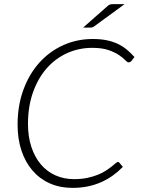

<svg xmlns="http://www.w3.org/2000/svg" viewBox="-20 -905 686 933"><path d="M339.5 -34.5Q376 -34.5 405 -40.8Q434 -47 456.5 -56.2Q479 -65.5 495.2 -76.2Q511.5 -87 523 -96.2Q534.5 -105.5 541.8 -111.8Q549 -118 553 -118Q557.5 -118 559.5 -115L577 -94Q554 -70.5 527.8 -51.8Q501.5 -33 471.5 -19.8Q441.5 -6.5 406.8 0.8Q372 8 332 8Q271 8 221.8 -14Q172.5 -36 137.8 -76.5Q103 -117 84.2 -173.5Q65.5 -230 65.5 -299Q65.5 -391.5 93.5 -468.2Q121.5 -545 170.8 -600Q220 -655 286.8 -685.2Q353.5 -715.5 431 -715.5Q467.5 -715.5 496.5 -709.8Q525.5 -704 549.8 -693Q574 -682 594.2 -665.5Q614.5 -649 633.5 -628L618 -608Q612.5 -602 604.5 -602Q598.5 -602 588.2 -613Q578 -624 558.5 -637.2Q539 -650.5 507.8 -661.5Q476.5 -672.5 428.5 -672.5Q362.5 -672.5 305.5 -646.5Q248.5 -620.5 206.5 -572.5Q164.5 -524.5 140.2 -456Q116 -387.5 116 -302.5Q116 -240.5 132.5 -190.8Q149 -141 178.5 -106.2Q208 -71.5 249.2 -53Q290.5 -34.5 339.5 -34.5ZM585.5 -885 440 -778.5Q434.5 -774.5 430.5 -772.8Q426.5 -771 420.5 -771H384L501 -874Q508 -880.5 513.8 -882.8Q519.5 -885 531 -885Z"/></svg>

Font: Lato Light
Style: Italic
Weight: 300
Italic angle: -7°
Designer: Lukasz Dziedzic
Foundry: Lukasz Dziedzic
Version: Version 1.104; Western+Polish opensource